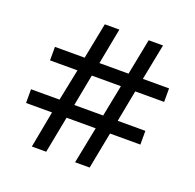

<svg xmlns="http://www.w3.org/2000/svg" viewBox="-114 -750 881 868"><g transform="rotate(20 326.5 -316.0)"><path d="M159 -176H34V-242H171L202 -394H70V-459H213L247 -632H317L284 -459H424L458 -632H527L493 -459H619V-394H480L451 -242H584V-176H438L404 0H334L369 -176H229L195 0H126ZM381 -242 411 -394H271L242 -242Z"/></g></svg>

Font: ukorean15
Style: Book
Weight: 400
Designer: Jelle Bosma - Monotype Design Team
Foundry: Monotype Imaging Inc.
Version: Version 2.003